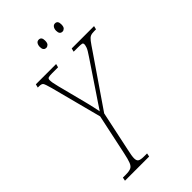

<svg xmlns="http://www.w3.org/2000/svg" viewBox="-261 -960 1045 1045"><g transform="rotate(-45 261.5 -437.5)"><path d="M47 0 51 -20H74Q99 -20 112.5 -26Q126 -32 133.5 -51Q141 -70 149 -108L199 -343L121 -641Q111 -677 105.5 -685.5Q100 -694 80 -694H70L75 -714H231L226 -694H181Q159 -694 151.5 -691Q144 -688 144 -677Q144 -668 146 -655.5Q148 -643 154 -620L199 -445Q204 -426 208.5 -405Q213 -384 217 -364Q230 -384 244 -405Q258 -426 271 -445L385 -615Q407 -647 411.5 -660.5Q416 -674 416 -681Q416 -690 409 -692Q402 -694 375 -694H346L351 -714H523L518 -694H505Q486 -694 475.5 -689.5Q465 -685 453.5 -670Q442 -655 420 -622L226 -339L177 -108Q168 -69 168 -51Q168 -32 178.5 -26Q189 -20 214 -20H237L233 0ZM381 -814Q359 -814 359 -842Q359 -856 365.5 -865.5Q372 -875 383 -875Q404 -875 404 -847Q404 -828 396.5 -821Q389 -814 381 -814ZM256 -814Q234 -814 234 -842Q234 -856 240 -865.5Q246 -875 258 -875Q279 -875 279 -847Q279 -828 271.5 -821Q264 -814 256 -814Z"/></g></svg>

Font: Noto Serif ExtraCondensed Thin
Style: Italic
Weight: 100
Width: 2
Italic angle: -12°
Designer: Monotype Design Team
Foundry: Monotype Imaging Inc.
Version: Version 2.013